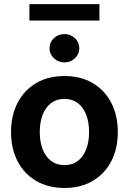

<svg xmlns="http://www.w3.org/2000/svg" viewBox="-20 -912 633 943"><path d="M296.4 11.2Q217.3 11.2 158.2 -23.2Q99.1 -57.6 66.7 -119.4Q34.2 -181.2 34.2 -263.2Q34.2 -345.7 66.7 -407.7Q99.1 -469.7 158.2 -504.2Q217.3 -538.6 296.4 -538.6Q376 -538.6 434.8 -504.2Q493.7 -469.7 526.1 -407.7Q558.6 -345.7 558.6 -263.2Q558.6 -181.2 526.1 -119.4Q493.7 -57.6 434.8 -23.2Q376 11.2 296.4 11.2ZM296.4 -101.1Q335 -101.1 361.8 -121.3Q388.7 -141.6 403.1 -178.2Q417.5 -214.8 417.5 -263.2Q417.5 -312.5 403.1 -348.9Q388.7 -385.3 361.8 -405.8Q335 -426.3 296.4 -426.3Q258.3 -426.3 231.2 -406Q204.1 -385.7 189.7 -349.1Q175.3 -312.5 175.3 -263.2Q175.3 -214.8 189.7 -178.2Q204.1 -141.6 231.2 -121.3Q258.3 -101.1 296.4 -101.1ZM296.4 -605.5Q266.1 -605.5 244.6 -626Q223.1 -646.5 223.1 -674.8Q223.1 -704.1 244.6 -724.4Q266.1 -744.6 296.4 -744.6Q326.7 -744.6 348.1 -724.4Q369.6 -704.1 369.6 -674.8Q369.6 -646.5 348.1 -626Q326.7 -605.5 296.4 -605.5ZM468.3 -891.6V-811H124.5V-891.6Z"/></svg>

Font: Inter Cardless Tabular Bold
Style: Bold
Weight: 700
Designer: Rasmus Andersson
Foundry: rsms
Version: Version 4.000;git-4fc901f